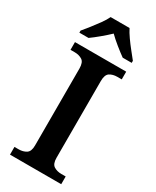

<svg xmlns="http://www.w3.org/2000/svg" viewBox="-234 -993 856 1055"><g transform="rotate(30 194.0 -465.5)"><path d="M32 0V-49H59Q86 -49 106 -61.5Q126 -74 126 -112V-600Q126 -640 106 -652.5Q86 -665 59 -665H32V-714H357V-665H329Q301 -665 281.5 -652.5Q262 -640 262 -600V-113Q262 -74 282 -61.5Q302 -49 329 -49H357V0ZM27 -784Q43 -803 63.5 -829Q84 -855 103.5 -882Q123 -909 133 -931H253Q264 -909 283 -882Q302 -855 323 -829Q344 -803 359 -784V-771H302Q278 -788 246.5 -813.5Q215 -839 193 -861Q170 -839 139.5 -813.5Q109 -788 85 -771H27Z"/></g></svg>

Font: Noto Serif Malayalam SemiBold
Style: Regular
Weight: 600
Designer: Indian type Foundry, Jelle Bosma, Monotype Design Team
Foundry: Monotype Imaging Inc.
Version: Version 2.104; ttfautohint (v1.8.4.7-5d5b)